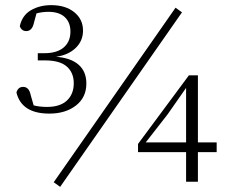

<svg xmlns="http://www.w3.org/2000/svg" viewBox="-20 -703 888 747"><path d="M172 -261Q64 -261 44 -343Q50 -365 70 -365Q81 -365 88.5 -357.5Q96 -350 100 -331L111 -293Q134 -287 163 -287Q214 -287 240.5 -312Q267 -337 267 -379Q267 -420 240 -444Q213 -468 155 -468H127V-496H152Q202 -496 228 -518.5Q254 -541 254 -580Q254 -616 232 -636.5Q210 -657 168 -657Q145 -657 122 -651L112 -614Q105 -582 82 -582Q64 -582 57 -601Q66 -643 100 -663Q134 -683 179 -683Q235 -683 269 -655.5Q303 -628 303 -584Q303 -544 274.5 -516.5Q246 -489 198 -482Q255 -478 285.5 -451.5Q316 -425 316 -378Q316 -324 275.5 -292.5Q235 -261 172 -261ZM214 24 189 6 663 -673 688 -655ZM704 4V-111H517V-143L715 -410H750V-149H823V-111H750V4ZM632 -258 547 -149H704V-361Z"/></svg>

Font: Source Serif 4 SmText Light
Style: Regular
Weight: 300
Designer: Frank Grießhammer
Foundry: Adobe
Version: Version 4.005;hotconv 1.1.0;makeotfexe 2.6.0